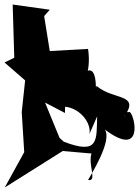

<svg xmlns="http://www.w3.org/2000/svg" viewBox="-34 -741 615 848"><path d="M197 -446 161 -670 186 -698 22 -721 29 -486 -14 -465 77 -386 62 -246 73 -69 -13 87 243 -74 370 -63C354 -12 397 62 355 54C363 38 464 -119 429 -169C599 -41 564 -224 540 -246C470 -245 535 -241 515 -226C587 -330 466 -297 392 -362C384 -311 406 -489 326 -409C327 -354 371 -416 355 -525L177 -515ZM395 -227C392 -123 404 -55 248 -115L229 -132C208 -184 186 -236 165 -288L253 -242C252 -337 273 -282 217 -267C299 -287 372 -207 361 -149Z"/></svg>

Font: Asimov Silicon
Style: Regular
Weight: 400
Designer: Google
Version: Version 2.000980; 2014